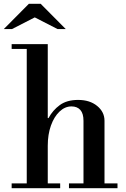

<svg xmlns="http://www.w3.org/2000/svg" viewBox="-41 -985 657 1005"><path d="M396 -15V-353Q396 -391 379.5 -409.5Q363 -428 333 -428Q299 -428 270.5 -401Q242 -374 225.5 -327.5Q209 -281 209 -222L189 -367H213Q235 -408 272 -435Q309 -462 368 -462Q429 -462 467.5 -430.5Q506 -399 506 -353V-15ZM20 0V-25H274V0ZM320 0V-25H574V0ZM99 -15V-738H209V-15ZM20 -729V-754H209V-729ZM-21 -833 110 -965H172L303 -833H260L141 -894L22 -833Z"/></svg>

Font: Libre Bodoni
Style: Regular
Weight: 400
Designer: Pablo Impallari, Rodrigo Fuenzalida
Foundry: Impallari Type
Version: Version 2.005;gftools[0.9.23]